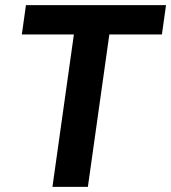

<svg xmlns="http://www.w3.org/2000/svg" viewBox="-20 -731 669 751"><path d="M629.4 -710.9 613.3 -596.2H407.7L323.7 0H185.1L269 -596.2H65.4L81.5 -710.9Z"/></svg>

Font: Robert Sans ExtraBold
Style: Italic
Weight: 800
Italic angle: -8°
Designer: Christian Robertson (extended by Adam Twardoch)
Foundry: Google
Version: Version 12.135;April 2, 2019;FontCreator 11.5.0.2425 64-bit;